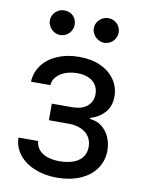

<svg xmlns="http://www.w3.org/2000/svg" viewBox="-84 -787 635 856"><g transform="rotate(10 233.5 -359.0)"><path d="M138.7 -96.7C129.6 -107.7 124.3 -120.8 123 -135.7H34.2C34.8 -107.1 43.8 -81.7 61 -59.6C78.3 -37.4 102.1 -20.2 132.3 -7.8C162.6 4.6 196.3 10.7 233.4 10.7C272.5 10.7 307.3 4.2 337.9 -8.8C368.5 -21.8 392.3 -40.4 409.2 -64.5C426.1 -88.5 434.6 -116.2 434.6 -147.5C434.6 -169.6 430.3 -189.9 421.9 -208.5C413.4 -227.1 401.7 -242 386.7 -253.4C371.7 -264.8 354.2 -271.2 334 -272.5V-277.3C361.3 -285.8 383.1 -299.5 399.4 -318.4C415.7 -337.2 423.8 -361 423.8 -389.6C423.8 -417.6 416.2 -442.9 400.9 -465.3C385.6 -487.8 364.1 -505.4 336.4 -518.1C308.8 -530.8 276.4 -537.1 239.3 -537.1C202.8 -537.1 170.1 -530.9 141.1 -518.6C112.1 -506.2 89.4 -488.9 72.8 -466.8C56.2 -444.7 47.2 -419.3 45.9 -390.6H133.8C134.4 -404.9 139.6 -417.6 149.4 -428.7C159.2 -439.8 172.2 -448.4 188.5 -454.6C204.8 -460.8 223 -463.9 243.2 -463.9C263.3 -463.9 280.6 -460.6 294.9 -454.1C309.2 -447.6 320.1 -438.5 327.6 -426.8C335.1 -415 338.9 -401.4 338.9 -385.7C338.9 -363.6 330.9 -345.5 314.9 -331.5C299 -317.5 275.4 -310.5 244.1 -310.5H154.3V-235.4H244.1C265.6 -235.4 284.3 -231.8 300.3 -224.6C316.2 -217.4 328.5 -207.4 336.9 -194.3C345.4 -181.3 349.6 -166 349.6 -148.4C349.6 -129.6 344.6 -113.8 334.5 -101.1C324.4 -88.4 310.5 -78.9 293 -72.8C275.4 -66.6 255.2 -63.5 232.4 -63.5C211.6 -63.5 193 -66.2 176.8 -71.8C160.5 -77.3 147.8 -85.6 138.7 -96.7ZM109.9 -626C118.7 -620.8 127.6 -618.2 136.7 -618.2C147.8 -618.2 157.6 -620.8 166 -626C174.5 -631.2 181.2 -638 186 -646.5C190.9 -654.9 193.4 -664.1 193.4 -673.8C193.4 -684.9 190.9 -694.7 186 -703.1C181.2 -711.6 174.5 -718.1 166 -722.7C157.6 -727.2 147.8 -729.5 136.7 -729.5C127 -729.5 117.8 -727.1 109.4 -722.2C100.9 -717.3 94.1 -710.6 88.9 -702.1C83.7 -693.7 81.1 -684.2 81.1 -673.8C81.1 -664.7 83.7 -655.8 88.9 -647C94.1 -638.2 101.1 -631.2 109.9 -626ZM309.1 -626C317.9 -620.8 327.1 -618.2 336.9 -618.2C347.3 -618.2 356.8 -620.8 365.2 -626C373.7 -631.2 380.4 -638 385.3 -646.5C390.1 -654.9 392.6 -664.1 392.6 -673.8C392.6 -684.2 390.1 -693.7 385.3 -702.1C380.4 -710.6 373.7 -717.3 365.2 -722.2C356.8 -727.1 347.3 -729.5 336.9 -729.5C327.1 -729.5 317.9 -727.1 309.1 -722.2C300.3 -717.3 293.3 -710.6 288.1 -702.1C282.9 -693.7 280.3 -684.2 280.3 -673.8C280.3 -664.7 282.9 -655.8 288.1 -647C293.3 -638.2 300.3 -631.2 309.1 -626Z"/></g></svg>

Font: Pretendard Variable
Style: Regular
Weight: 400
Designer: Base glyphs from Inter by Rasmus Andersson; Hangeul glyphs from Noto Sans CJK(Source Han Sans) by Jang Soo-young and Kan
Foundry: Kil Hyung-jin
Version: Version 1.309;Glyphs 3.2 (3225)